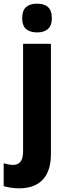

<svg xmlns="http://www.w3.org/2000/svg" viewBox="-65 -788 359 1048"><path d="M56 -689Q56 -730 77 -749Q98 -768 137 -768Q177 -768 197.5 -749Q218 -730 218 -689Q218 -648 196.5 -629.5Q175 -611 137 -611Q99 -611 77.5 -629.5Q56 -648 56 -689ZM41 240Q20 240 -3 237Q-26 234 -45 228V103Q-17 112 8 112Q33 112 47 94.5Q61 77 61 37V-549H213V53Q213 143 170 191Q127 239 41 240Z"/></svg>

Font: Noto Sans Tamil Condensed ExtraBold
Style: Regular
Weight: 800
Width: 3
Designer: Jelle Bosma - Monotype Design Team
Foundry: Monotype Imaging Inc.
Version: Version 2.004; ttfautohint (v1.8.4.7-5d5b)